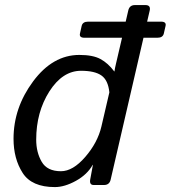

<svg xmlns="http://www.w3.org/2000/svg" viewBox="-20 -741 684 769"><path d="M34.2 -185.1Q34.2 -309.6 112.8 -415.3Q191.4 -521 297.9 -521Q352.1 -521 382.3 -504.6Q412.6 -488.3 437.5 -455.1H438.5Q439.9 -466.8 444.3 -484.9L468.8 -589.8H318.4Q296.4 -589.8 300.3 -606.9L307.1 -637.2Q311 -654.3 333 -654.3H483.4L493.7 -698.7Q498.5 -720.7 520.5 -720.7H562.5Q584.5 -720.7 579.6 -698.7L569.3 -654.3H625Q647 -654.3 643.1 -637.2L636.2 -606.9Q632.3 -589.8 610.4 -589.8H554.7L423.3 -22Q418.5 0 396.5 0H355.5Q337.4 0 341.3 -22L352.1 -80.6H351.1Q329.6 -42 284.2 -16.8Q238.8 8.3 199.7 8.3Q106.9 8.3 70.6 -48.6Q34.2 -105.5 34.2 -185.1ZM125 -181.6Q125 -130.9 147 -93Q168.9 -55.2 224.1 -55.2Q272 -55.2 321.5 -112.5Q371.1 -169.9 386.2 -234.4L418 -371.1Q413.1 -419.9 386.2 -438.7Q359.4 -457.5 304.7 -457.5Q230.5 -457.5 177.7 -374.8Q125 -292 125 -181.6Z"/></svg>

Font: Istok Web
Style: Italic
Weight: 400
Italic angle: -13°
Designer: Andrey V. Panov
Foundry: Andrey V. Panov
Version: Version 1.0.2g